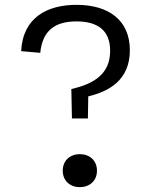

<svg xmlns="http://www.w3.org/2000/svg" viewBox="-20 -762 660 794"><path d="M310 12C349.5 12 381 -13.5 381 -56C381 -99.5 349.5 -124.5 310 -124.5C271 -124.5 239.5 -99.5 239.5 -56C239.5 -13.5 271 12 310 12ZM67.5 -550.5 146.5 -543.5C155.5 -636 208 -673.5 296 -673.5C382.5 -673.5 435.5 -637.5 435.5 -552C435.5 -453 365 -415 275 -393.5L277.5 -272H343.5L345 -363.5C431 -384 517 -431 517 -554C517 -678.5 429.5 -742 296.5 -742C177 -742 74.5 -691 67.5 -550.5Z"/></svg>

Font: Monaspace Argon Light
Style: Regular
Weight: 300
Designer: Riley Cran & the Lettermatic Team
Foundry: Lettermatic
Version: Version 1.000 (Monaspace Argon)